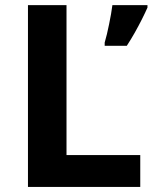

<svg xmlns="http://www.w3.org/2000/svg" viewBox="-20 -734 605 754"><path d="M89.8 0V-713.9H241.2V-125H530.8V0ZM559.1 -713.9V-704.1Q549.3 -682.1 536.9 -657.5Q524.4 -632.8 509.8 -606.7Q495.1 -580.6 478 -554.2H391.1V-566.9Q395.5 -581.5 399.9 -600.1Q404.3 -618.7 408.4 -638.9Q412.6 -659.2 416 -678.5Q419.4 -697.8 421.4 -713.9Z"/></svg>

Font: Wonky
Style: Regular
Weight: 400
Designer: Monotype Design Team
Foundry: Monotype Imaging Inc.
Version: Version 3.000